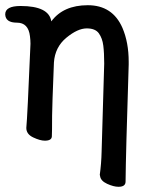

<svg xmlns="http://www.w3.org/2000/svg" viewBox="-20 -518 583 737"><path d="M435 199Q416 199 391 187.5Q366 176 364 157L363 153Q369 110 370 65L380 -274Q380 -315 376.5 -343Q373 -371 359.5 -390Q346 -409 313 -409Q278 -409 234.5 -373Q191 -337 187 -278Q180 -104 180 -74Q180 -10 179 6Q178 22 152 22Q134 22 107.5 9.5Q81 -3 81 -27Q85 -65 97 -350Q97 -364 95 -379Q89 -431 45 -431Q1 -431 0 -463Q0 -495 59 -495Q168 -495 177 -436Q223 -498 317 -498Q412 -498 450 -411Q474 -355 474 -281V-270Q463 73 462 179Q462 199 435 199Z"/></svg>

Font: LXGW ZhenKai
Style: Regular
Weight: 400
Designer: LXGW / Fontworks Inc.
Foundry: LXGW / Fontworks Inc.
Version: Version 0.800;June 8, 2025